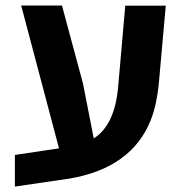

<svg xmlns="http://www.w3.org/2000/svg" viewBox="-20 -650 673 699"><path d="M282.2 -345.7 321.3 -146Q397.9 -194.3 410.2 -334.5L436 -629.4H583.5L559.1 -356Q551.3 -268.1 528.3 -211.4Q458.5 -38.6 233.9 0L34.2 29.3V-85.9L194.8 -109.9L57.1 -629.9H205.6Z"/></svg>

Font: OpenSansHebrew-Bold
Style: Bold
Weight: 700
Foundry: Ascender Corporation, Yanek Iontef
Version: Version 2.001;PS 002.001;hotconv 1.0.70;makeotf.lib2.5.58329